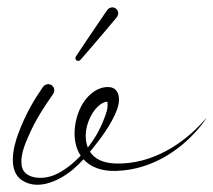

<svg xmlns="http://www.w3.org/2000/svg" viewBox="-20 -481 583 525"><path d="M287.1 -460.9C287.1 -460.9 286.9 -460.9 286.9 -460.9C282.4 -460.9 276.5 -458 273.8 -454.4C270.8 -450.4 263.3 -439.2 252.2 -422.8C243 -409.2 232.6 -393.8 223.4 -380.3C212.6 -364.3 204.8 -352.6 198.3 -342.8C192.4 -333.9 189.6 -329.4 188.5 -328C188.6 -328.1 187.9 -327.1 187.9 -327.2C187.8 -327 187.6 -326.7 187.7 -326.9C186.8 -325.7 186.1 -323.6 186.1 -322.1C186.1 -317.8 189.6 -314.3 193.9 -314.3C196 -314.3 198.8 -315.7 200.1 -317.4C200 -317.2 200.4 -317.9 200.3 -317.7C200.3 -317.7 201 -318.5 201 -318.5C202 -319.9 205.6 -323.9 212.7 -331.9C220.3 -340.7 229.6 -351.4 242.1 -366.1C252.4 -378.2 266.6 -394.9 275.3 -405.2C288.3 -420.5 296.8 -430.5 300 -434.7C301.8 -437.1 303.3 -441.5 303.3 -444.5C303.3 -453.5 296 -460.8 287.1 -460.9ZM111.7 -250.9C106.8 -250.9 100.7 -247.7 97.9 -243.8C97.9 -243.8 97.1 -242.7 96.2 -241.4C72.4 -206.9 49.4 -168.1 29.7 -114.9C14.9 -75.2 1.8 -12.5 40.8 12.4C89.7 43.7 152.2 5.5 179.1 -17.3C189.9 -26.4 199.7 -36.1 208.3 -45.5C227 -24.7 256.3 -12.6 296.3 -13.6C404.4 -16.3 485.9 -81.9 531.5 -140C539.5 -150.2 543.4 -156.4 543.4 -156.7C543.4 -156.9 543.2 -157.1 543 -157.1C542.9 -157.1 542.8 -157 542.8 -156.9C542.8 -156.9 539.6 -152.8 529.3 -141.8C482.5 -92.3 400.2 -31 296.3 -33.9C262.3 -34.9 238.9 -46.1 226 -66C252.3 -98.4 284.4 -139.1 300.4 -182.3C309.9 -207.9 307.9 -243 275.1 -243C246.1 -243 223.4 -223 209.5 -202.8C184.4 -166.2 171.4 -98.9 200.6 -55.3C181.6 -35.5 156.6 -14.3 129.5 -2.8C93.8 12.4 45.5 7.1 39.5 -26.8C34.7 -54.1 46.9 -83.1 56 -104.5C77.6 -155 101.4 -189.4 125.4 -224.2C127.2 -226.6 128.5 -231 128.5 -234C128.5 -243.3 121 -250.9 111.7 -250.9ZM273.6 -202.9C276.4 -184.7 269.9 -169.7 263.1 -152.3C252.3 -124.5 236.6 -97.9 220.1 -77.5C202.2 -123.2 229.6 -181 258.3 -197.9C264.4 -201.5 269.5 -202.7 273.6 -202.9Z"/></svg>

Font: Sinatra
Style: Regular
Weight: 400
Designer: Fahmi
Version: Version 0.1